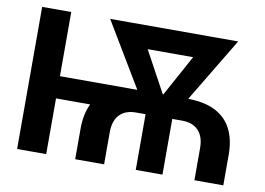

<svg xmlns="http://www.w3.org/2000/svg" viewBox="-77 -848 1336 968"><g transform="rotate(10 590.5 -364.0)"><path d="M361.8 0V-157.2Q361.8 -231.4 388.4 -285.6Q415 -339.8 471.9 -369.4Q528.8 -398.9 619.1 -398.9H863.3Q953.6 -398.9 1010.3 -369.4Q1066.9 -339.8 1093.5 -285.6Q1120.1 -231.4 1120.1 -157.2V0H972.2V-164.6Q972.2 -222.7 942.9 -253.9Q913.6 -285.2 858.9 -285.2H623Q568.4 -285.2 539.1 -253.9Q509.8 -222.7 509.8 -164.6V0ZM64.5 0V-727.5H213.4V0ZM184.1 -285.2V-398.9H643.1V-285.2ZM671.9 0V-340.3H808.6V0ZM684.1 -274.4 412.6 -727.5H561.5L767.6 -348.1L756.8 -274.4ZM722.2 -274.4 716.8 -351.6 922.4 -727.5H1067.9L795.4 -274.4ZM520.5 -609.9V-727.5H959V-609.9Z"/></g></svg>

Font: Inter 16pt
Style: Bold
Weight: 700
Version: Version 4.001;git-66647c0bb